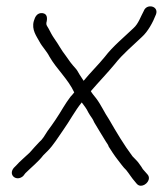

<svg xmlns="http://www.w3.org/2000/svg" viewBox="-20 -535 520 613"><path d="M451 22 436 5C433 0 430 -5 426 -10C419 -21 412 -26 403 -36C376 -72 351 -114 328 -154C313 -176 303 -200 287 -221C282 -228 274 -236 270 -244C295 -273 323 -302 347 -331C371 -362 405 -390 433 -417C452 -434 468 -463 478 -489C488 -516 448 -525 439 -500C429 -482 422 -459 406 -445C378 -418 340 -387 315 -354C294 -328 268 -303 247 -277L234 -297C229 -306 225 -313 220 -318C209 -330 200 -342 190 -357C175 -376 167 -393 154 -411C145 -424 143 -429 135 -444C131 -451 127 -455 128 -462C132 -477 131 -491 116 -493C99 -495 92 -482 88 -468C80 -440 97 -419 106 -402C115 -385 129 -372 138 -354C161 -314 197 -283 217 -240C213 -235 209 -230 205 -226C197 -215 189 -204 182 -192C166 -165 150 -141 132 -117C123 -103 116 -90 105 -81C96 -72 84 -58 75 -48C65 -38 41 -18 32 -7L24 1C5 24 33 46 54 27L61 18C79 0 103 -19 118 -39L132 -53C151 -72 165 -96 182 -120C202 -148 219 -181 241 -208C249 -197 256 -189 262 -176C269 -163 276 -157 281 -144C292 -126 306 -102 318 -83C323 -76 326 -71 327 -67C333 -57 347 -36 355 -26C364 -15 373 -1 383 8C392 19 401 34 411 45C416 51 420 58 430 58C446 58 464 37 451 22Z"/></svg>

Font: PolanStronk
Style: Ita
Weight: 500
Version: Version 1.0